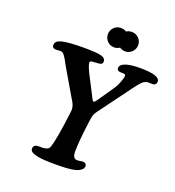

<svg xmlns="http://www.w3.org/2000/svg" viewBox="-159 -1023 1055 1158"><g transform="rotate(20 368.5 -444.5)"><path d="M418.9 -898.9Q439.5 -898.9 454.1 -888.7Q468.8 -898.9 488.8 -898.9Q514.6 -898.9 533 -880.9Q551.3 -862.8 551.3 -836.9Q551.3 -811 533 -792.7Q514.6 -774.4 488.8 -774.4Q470.2 -774.4 454.1 -785.6Q438 -774.4 418.9 -774.4Q393.1 -774.4 375 -792.7Q356.9 -811 356.9 -836.9Q356.9 -862.8 375 -880.9Q393.1 -898.9 418.9 -898.9ZM443.4 -456.5 506.8 -549.3Q520 -568.8 530 -596.7Q540 -624.5 540 -635.7Q540 -645 528.8 -646Q524.4 -646.5 513.4 -646.5Q502.4 -646.5 499.5 -647.5Q483.9 -651.4 483.9 -666.5Q483.9 -687 515.6 -699.2Q547.4 -711.4 610.8 -711.4Q737.3 -711.4 737.3 -669.9Q737.3 -650.4 720.2 -646.5Q715.3 -645 703.6 -646Q691.9 -647 684.6 -646.5Q663.6 -645 646.5 -628.2Q629.4 -611.3 599.1 -569.3Q593.3 -560.5 589.8 -556.2L453.1 -371.1Q443.8 -357.9 439.7 -346.9Q435.5 -335.9 432.1 -311Q413.1 -169.4 413.1 -102.5Q413.1 -63.5 437 -59.1Q446.8 -57.6 461.4 -60.5Q476.1 -63.5 482.9 -62.5Q492.2 -61.5 497.3 -55.9Q502.4 -50.3 502.4 -42.5Q502.4 -27.3 488.3 -16.4Q474.1 -5.4 453.6 0Q412.6 9.8 332.5 9.8Q247.1 9.8 213.9 2.4Q189 -2.4 175.8 -10.3Q162.6 -18.1 162.6 -32.7Q162.6 -52.2 184.1 -57.1Q190.4 -58.6 208 -58.1Q225.6 -57.6 234.4 -59.6Q259.3 -63.5 265.1 -80.6Q284.7 -133.8 307.6 -323.7Q310.5 -348.6 297.9 -374L185.5 -565.9Q181.6 -572.3 174.8 -585.2Q168 -598.1 163.3 -606.2Q158.7 -614.3 152.3 -623.3Q146 -632.3 139.9 -637.5Q133.8 -642.6 127.9 -643.1Q121.6 -644 106 -642.3Q90.3 -640.6 83 -643.6Q69.8 -647.9 69.8 -662.6Q69.8 -688.5 105 -698.7Q146 -710.4 248 -710.4Q336.4 -710.4 363.8 -701.7Q390.1 -693.8 390.1 -671.9Q390.1 -654.8 370.6 -652.3Q362.8 -650.9 344.7 -650.1Q326.7 -649.4 323.2 -648.4Q310.1 -646.5 310.1 -638.2Q310.1 -632.8 312 -625.5Q314 -618.2 317.4 -609.4Q320.8 -600.6 323.7 -594.2Q326.7 -587.9 330.6 -579.6Q334.5 -571.3 335 -570.3L397 -450.2Q397 -449.7 399.7 -444.3Q402.3 -439 403.6 -437Q404.8 -435.1 407 -431.2Q409.2 -427.2 411.1 -425.8Q413.1 -424.3 414.6 -424.3Q422.4 -424.3 443.4 -456.5Z"/></g></svg>

Font: Cooper* SemiBold
Style: Italic
Weight: 600
Italic angle: -7°
Designer: Owen Earl
Foundry: indestructible type*
Version: Version 0.001